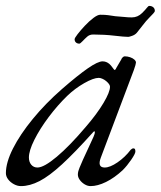

<svg xmlns="http://www.w3.org/2000/svg" viewBox="-26 -617 545 651"><path d="M45 14Q33 14 21 7.5Q9 1 1.5 -9Q-6 -19 -6 -30Q-6 -66 18 -113.5Q42 -161 85 -213.5Q128 -266 184 -315Q238 -362 272 -385.5Q306 -409 322 -409Q338 -409 350 -395Q364 -377 362.5 -378.5Q361 -380 362 -380Q364 -380 365.5 -381.5Q367 -383 368 -386Q382 -410 385 -415Q388 -420 385 -416Q391 -426 397 -426Q406 -426 415 -423Q424 -420 429.5 -415Q435 -410 435 -405Q435 -400 428 -380L316 -83Q303 -49 329 -49Q347 -49 372.5 -66.5Q398 -84 417 -109Q419 -111 421.5 -112.5Q424 -114 426 -114Q430 -114 431.5 -111.5Q433 -109 433 -103Q433 -96 419 -75.5Q405 -55 390 -40Q362 -14 333.5 0Q305 14 281 14Q271 14 261 8Q251 2 244.5 -7Q238 -16 238 -25Q238 -36 244 -48Q240 -39 243.5 -48Q247 -57 255.5 -76Q264 -95 274 -116Q284 -137 291 -153Q296 -164 295.5 -169.5Q295 -175 289 -168Q228 -100 184.5 -60Q141 -20 108 -3Q75 14 45 14ZM101 -49Q123 -49 166.5 -85.5Q210 -122 265 -187Q303 -231 325 -268Q347 -305 347 -323Q347 -331 334 -342Q328 -347 321 -350Q314 -353 309 -353Q291 -353 259.5 -335Q228 -317 202 -292Q169 -260 139 -220Q109 -180 90.5 -143Q72 -106 72 -83Q72 -68 80 -58.5Q88 -49 101 -49ZM243 -469Q236 -469 231.5 -473Q227 -477 227 -484Q227 -488 237 -501Q247 -514 261.5 -529.5Q276 -545 290.5 -556Q305 -567 314 -567Q331 -567 341 -565.5Q351 -564 365 -562Q382 -561 395 -559.5Q408 -558 421 -558Q441 -558 456 -573Q467 -584 472 -590.5Q477 -597 480 -597Q488 -597 493.5 -592.5Q499 -588 499 -580Q499 -577 493.5 -571Q488 -565 481 -558Q469 -546 458.5 -532Q448 -518 438 -506Q432 -499 422 -495.5Q412 -492 409 -492Q403 -492 390.5 -493Q378 -494 361.5 -496Q345 -498 326.5 -499Q308 -500 290 -500Q278 -500 270 -493Q262 -486 254 -477.5Q246 -469 243 -469Z"/></svg>

Font: EB Garamond
Style: Italic
Weight: 400
Italic angle: -17.2°
Designer: Georg Duffner and Octavio Pardo
Foundry: Georg Duffner
Version: Version 1.001